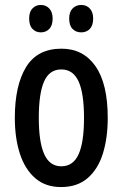

<svg xmlns="http://www.w3.org/2000/svg" viewBox="-20 -798 496 777"><path d="M416 -321Q416 -240 396.5 -177Q377 -114 335 -77.5Q293 -41 227 -41Q164 -41 122.5 -77Q81 -113 60.5 -176Q40 -239 40 -321Q40 -452 85.5 -526.5Q131 -601 229 -601Q317 -601 366.5 -530Q416 -459 416 -321ZM137 -321Q137 -223 159 -174Q181 -125 228 -125Q276 -125 298 -173.5Q320 -222 320 -321Q320 -420 298 -468.5Q276 -517 228 -517Q180 -517 158.5 -468.5Q137 -420 137 -321ZM98 -723Q98 -750 111.5 -764Q125 -778 145 -778Q166 -778 179.5 -763.5Q193 -749 193 -723Q193 -695 179.5 -681Q166 -667 145 -667Q125 -667 111.5 -681Q98 -695 98 -723ZM260 -723Q260 -750 274 -764Q288 -778 309 -778Q330 -778 343.5 -763.5Q357 -749 357 -723Q357 -695 343.5 -681Q330 -667 309 -667Q287 -667 273.5 -681Q260 -695 260 -723Z"/></svg>

Font: Noto Sans Tamil UI ExtraCondensed Medium
Style: Regular
Weight: 500
Width: 2
Designer: Jelle Bosma - Monotype Design Team
Foundry: Monotype Imaging Inc.
Version: Version 2.004; ttfautohint (v1.8.4.7-5d5b)